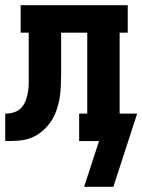

<svg xmlns="http://www.w3.org/2000/svg" viewBox="-20 -540 545 735"><path d="M414 175H302L359 0H283V-105H314V-415H214V-261Q214 -237 213 -212Q212 -187 208 -163Q204 -139 195.5 -115.5Q187 -92 173 -72Q159 -52 139.5 -36Q120 -20 97 -11.5Q74 -3 49.5 -1.5Q25 0 0 0V-105Q17 -105 33.5 -110Q50 -115 61.5 -127.5Q73 -140 79 -156.5Q85 -173 87.5 -190Q90 -207 90 -224Q90 -241 90 -258V-415H59V-520H469V-415H438V-105H505Z"/></svg>

Font: Iosevka Curly Slab Extrabold
Style: Regular
Weight: 800
Monospace: yes
Designer: Belleve Invis
Foundry: Belleve Invis
Version: Version 22.1.2; ttfautohint (v1.8.4)